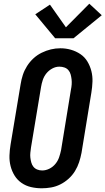

<svg xmlns="http://www.w3.org/2000/svg" viewBox="-20 -1006 568 1034"><path d="M205 8Q175 8 147 1.5Q119 -5 96 -21Q73 -37 58.5 -60.5Q44 -84 37 -111.5Q30 -139 31 -168.5Q32 -198 37 -228L91 -552Q95 -578 103 -602.5Q111 -627 125.5 -650Q140 -673 160 -691.5Q180 -710 204.5 -722Q229 -734 254 -740Q279 -746 305 -746Q335 -746 362.5 -738Q390 -730 413 -714.5Q436 -699 450.5 -675Q465 -651 472 -623.5Q479 -596 478 -566.5Q477 -537 472 -507L419 -183Q414 -157 406 -132.5Q398 -108 384 -85Q370 -62 349.5 -43.5Q329 -25 305 -13Q281 -1 255.5 3.5Q230 8 205 8ZM207 -88Q227 -88 246 -97.5Q265 -107 278.5 -123.5Q292 -140 298.5 -159.5Q305 -179 309 -198L362 -523Q365 -537 366 -551Q367 -565 365.5 -578.5Q364 -592 360.5 -605Q357 -618 348.5 -628Q340 -638 327 -642.5Q314 -647 300 -647Q280 -647 261.5 -637Q243 -627 230 -611Q217 -595 210.5 -575.5Q204 -556 201 -537L147 -212Q145 -198 143.5 -184Q142 -170 143.5 -157Q145 -144 148.5 -131Q152 -118 160 -108Q168 -98 180.5 -93Q193 -88 207 -88ZM376 -800H277L170 -929L249 -981L335 -859L461 -986L528 -924Z"/></svg>

Font: Iosevka Gothic
Style: Bold Italic
Weight: 700
Italic angle: -9°
Monospace: yes
Designer: Belleve Invis
Foundry: Belleve Invis
Version: Version 15.5.1; ttfautohint (v1.8.4)